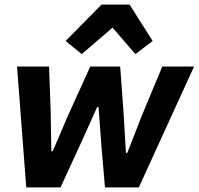

<svg xmlns="http://www.w3.org/2000/svg" viewBox="-20 -814 863 834"><path d="M94 0 54 -525H193L200 -335L203 -157H209L274 -309L372 -525H502L516 -335L527 -150H533L595 -309L685 -525H823L583 0H436L421 -175L408 -349H402L334 -198L243 0ZM421 -794H543L643 -636L568 -579L469 -694L335 -579L265 -636Z"/></svg>

Font: IBM Plex Sans
Style: Bold Italic
Weight: 700
Italic angle: -11.31°
Designer: Mike Abbink, Paul van der Laan, Pieter van Rosmalen
Foundry: Bold Monday
Version: Version 3.201